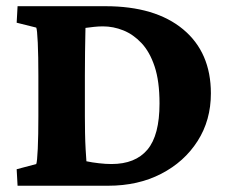

<svg xmlns="http://www.w3.org/2000/svg" viewBox="-20 -593 741 613"><path d="M36.1 -573.2H316.4Q475.6 -573.2 564.5 -499.5Q653.3 -425.8 653.3 -294.9Q653.3 -209 610.8 -142.6Q568.4 -76.2 494.6 -38.1Q420.9 0 325.2 0H36.1L33.2 -52.7L95.7 -69.3Q98.6 -75.2 100.6 -118.2Q102.5 -161.1 102.5 -221.7V-351.6Q102.5 -413.1 100.6 -456.5Q98.6 -500 95.7 -504.9L33.2 -520.5ZM252.9 -503.9Q252.9 -498 252.4 -478Q252 -458 251.5 -425.8Q251 -393.6 251 -351.6V-221.7Q251 -198.2 251.5 -169.4Q252 -140.6 253.4 -116.2Q254.9 -91.8 255.9 -78.1Q274.4 -74.2 295.9 -71.8Q317.4 -69.3 335.9 -69.3Q412.1 -69.3 450.7 -115.2Q489.3 -161.1 489.3 -262.7Q489.3 -334 473.6 -380.9Q458 -427.7 431.6 -455.6Q405.3 -483.4 373.5 -496.1Q341.8 -508.8 308.6 -508.8Q294.9 -508.8 280.8 -507.3Q266.6 -505.9 252.9 -503.9Z"/></svg>

Font: Crimson Pro ExtraBold
Style: Regular
Weight: 800
Designer: Jacques Le Bailly
Foundry: Baron von Fonthausen
Version: Version 1.003